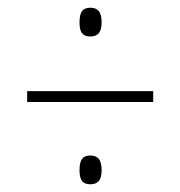

<svg xmlns="http://www.w3.org/2000/svg" viewBox="-20 -607 465 495"><path d="M213 -513C230 -513 242 -521 242 -549C242 -579 230 -587 213 -587C195 -587 185 -579 185 -549C185 -521 195 -513 213 -513ZM50 -344H375V-372H50ZM213 -132C230 -132 242 -140 242 -168C242 -198 230 -206 213 -206C195 -206 185 -198 185 -168C185 -140 195 -132 213 -132Z"/></svg>

Font: Noto Serif Devanagari ExtraCondensed Thin
Style: Regular
Weight: 100
Width: 2
Designer: Universal Thirst, Indian Type Foundry and the Monotype Design Team
Foundry: Monotype Imaging Inc.
Version: Version 2.004